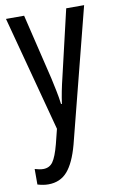

<svg xmlns="http://www.w3.org/2000/svg" viewBox="-88 -586 546 876"><g transform="rotate(-10 185.0 -148.5)"><path d="M4 -537H88L161 -233Q167 -205 173.5 -174Q180 -143 184 -111H188Q195 -164 212 -233L283 -537H366L208 81Q186 163 152.5 201.5Q119 240 64 240Q52 240 40 238Q28 236 14 232V160Q24 163 34 165Q44 167 53 167Q82 167 98 144.5Q114 122 129 65L146 -3Z"/></g></svg>

Font: Noto Sans Khmer ExtraCondensed
Style: Regular
Weight: 400
Width: 2
Designer: Danh Hong and the Monotype Design Team
Foundry: Monotype Imaging Inc.
Version: Version 2.004; ttfautohint (v1.8.4.7-5d5b)